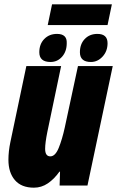

<svg xmlns="http://www.w3.org/2000/svg" viewBox="-20 -859 542 889"><path d="M137 10Q172 10 201.5 -10Q231 -30 255 -64H258L256 0H385L502 -553H341L280 -269Q268 -214 252 -174.5Q236 -135 213 -135Q189 -135 189 -170Q189 -197 199 -247L263 -553H102L28 -201Q19 -158 19 -119Q19 -60 49 -25Q79 10 137 10ZM201 -743H478L498 -839H221ZM401 -572Q432 -572 455 -597Q478 -622 478 -659Q478 -702 431 -702Q395 -702 372.5 -678.5Q350 -655 350 -617Q350 -572 401 -572ZM214 -572Q246 -572 267.5 -596.5Q289 -621 289 -659Q291 -702 244 -702Q208 -702 185 -678.5Q162 -655 162 -617Q162 -572 214 -572Z"/></svg>

Font: Noto Sans Display Condensed Black
Style: Italic
Weight: 900
Width: 3
Italic angle: -192°
Designer: Monotype Design Team
Foundry: Monotype Imaging Inc.
Version: Version 1.900